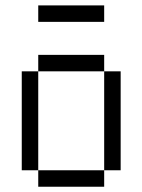

<svg xmlns="http://www.w3.org/2000/svg" viewBox="-20 -708 540 728"><path d="M375 -625V-687.5H125V-625ZM125 -62.5V0H375V-62.5ZM125 -62.5Q125 -62.5 125 -437.5H62.5Q62.5 -437.5 62.5 -62.5ZM375 -62.5H437.5Q437.5 -62.5 437.5 -437.5H375Q375 -437.5 375 -62.5ZM125 -437.5H375V-500H125Z"/></svg>

Font: Unifont
Style: Regular
Weight: 500
Version: Version 15.1.04